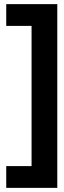

<svg xmlns="http://www.w3.org/2000/svg" viewBox="-20 -720 304 918"><path d="M253.9 -700.2V178.2H9.8V74.2H130.9V-596.2H9.8V-700.2Z"/></svg>

Font: Quaderni
Style: Regular
Weight: 400
Designer: Romain Laurent, Daphné Lejeune, Alexandre D’Hubert
Foundry: ESAD Valence
Version: Version 1.000;FEAKit 1.0